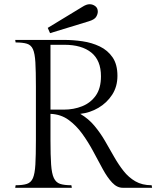

<svg xmlns="http://www.w3.org/2000/svg" viewBox="-20 -889 740 909"><path d="M698 -12 700 0H561Q534 0 511 -24.5Q488 -49 466.5 -88.5Q445 -128 421.5 -172Q398 -216 369.5 -255.5Q341 -295 304.5 -321.5Q268 -348 219 -350V-226Q219 -153 222 -110Q225 -67 235 -46Q245 -25 264.5 -18.5Q284 -12 318 -12L320 0H52L54 -12Q88 -12 107.5 -18.5Q127 -25 136 -46Q145 -67 147.5 -110Q150 -153 150 -226V-479Q150 -552 147.5 -594Q145 -636 136 -656Q127 -676 107.5 -682Q88 -688 54 -688L52 -700H284Q327 -700 371 -693.5Q415 -687 452.5 -669Q490 -651 513 -617.5Q536 -584 536 -530Q536 -479 511 -440.5Q486 -402 446 -378.5Q406 -355 360 -350Q399 -327 427 -293.5Q455 -260 477 -222Q499 -184 520 -147Q541 -110 565 -79.5Q589 -49 621 -30.5Q653 -12 698 -12ZM219 -677V-370H282Q329 -370 369 -386Q409 -402 433.5 -436.5Q458 -471 458 -528Q458 -603 412.5 -640Q367 -677 284 -677ZM404 -869Q419 -869 431 -860Q443 -851 443 -834Q443 -822 435 -809Q427 -796 400 -788L217 -732L206 -757L369 -856Q389 -869 404 -869Z"/></svg>

Font: Gilda Display
Style: Regular
Weight: 400
Designer: Eduardo Rodriguez Tunni
Foundry: Eduardo Rodriguez Tunni
Version: Version 1.002; ttfautohint (v1.8.4.7-5d5b);gftools[0.9.22]